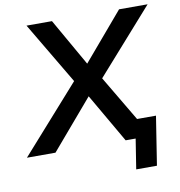

<svg xmlns="http://www.w3.org/2000/svg" viewBox="-138 -790 973 1040"><g transform="rotate(-10 349.0 -270.0)"><path d="M527 165 553 0H501L517 -103H683L641 165ZM-45 0 298 -386V-332L77 -705H217L377 -424H347L586 -705H743L410 -329V-388L640 0H498L328 -294H363L112 0Z"/></g></svg>

Font: Nunito Sans 12pt
Style: Bold Italic
Weight: 700
Italic angle: -9°
Designer: Vernon Adams
Foundry: Vernon Adams
Version: Version 3.101;gftools[0.9.27]